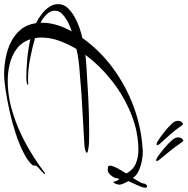

<svg xmlns="http://www.w3.org/2000/svg" viewBox="-52 -838 887 908"><g transform="rotate(90 391.0 -384.5)"><path d="M288 39Q251 39 211 31.5Q171 24 136 6.5Q101 -11 77 -40Q53 -69 47 -112Q28 -121 7 -136.5Q-14 -152 -28.5 -172.5Q-43 -193 -43 -216Q-43 -242 -25.5 -261Q-8 -280 18 -294.5Q44 -309 71 -318Q98 -327 117 -331Q177 -415 261 -476.5Q345 -538 443 -574Q541 -610 643 -616Q647 -617 654 -617Q673 -617 697.5 -612.5Q722 -608 745 -597.5Q768 -587 779 -570Q784 -578 794.5 -595Q805 -612 805 -620Q805 -625 809 -631Q813 -637 819 -637Q824 -637 824.5 -632.5Q825 -628 825 -625Q825 -619 818.5 -603Q812 -587 804.5 -571.5Q797 -556 794 -549Q798 -542 804.5 -528Q811 -514 811 -506Q811 -502 807.5 -491Q804 -480 799 -478Q798 -478 796 -482Q795 -489 792 -494.5Q789 -500 785 -506Q780 -499 780 -492Q780 -485 773.5 -475.5Q767 -466 762 -461Q753 -451 739 -451Q733 -451 727 -452.5Q721 -454 721 -461Q721 -472 728 -486.5Q735 -501 744 -515.5Q753 -530 758 -539Q741 -571 711.5 -583.5Q682 -596 647 -596Q561 -596 476 -561.5Q391 -527 319 -470Q247 -413 197 -345Q210 -347 222.5 -348Q235 -349 248 -350Q324 -355 401 -359Q478 -363 554 -363H588Q603 -363 618.5 -362Q634 -361 647 -358Q648 -358 654 -356.5Q660 -355 660 -352Q660 -348 646.5 -344.5Q633 -341 629 -341Q604 -339 577.5 -338Q551 -337 525 -335Q472 -332 418.5 -329Q365 -326 312 -321Q284 -319 255 -316.5Q226 -314 197 -309L169 -303Q147 -266 131 -223.5Q115 -181 115 -137Q115 -122 118 -107Q163 -94 214 -84Q265 -74 312 -74Q317 -74 322 -74.5Q327 -75 331 -75Q332 -75 335 -75Q338 -75 338 -73Q338 -69 324.5 -67.5Q311 -66 309 -66Q263 -66 215.5 -70.5Q168 -75 123 -85Q137 -44 168.5 -20.5Q200 3 240 12.5Q280 22 319 22Q394 22 470 -1.5Q546 -25 616.5 -63.5Q687 -102 745 -146Q747 -148 752 -151.5Q757 -155 759 -155Q760 -155 760 -152Q760 -149 750 -140.5Q740 -132 730 -122.5Q720 -113 720 -107Q720 -106 720.5 -104Q721 -102 721 -100Q721 -98 719 -96Q701 -74 661 -53.5Q621 -33 569.5 -16Q518 1 464 13Q410 25 363.5 32Q317 39 288 39ZM45 -133V-139Q45 -177 56.5 -213Q68 -249 86 -281Q70 -276 47 -265Q24 -254 6 -238Q-12 -222 -12 -201Q-12 -179 7 -160.5Q26 -142 45 -133ZM695 -680Q691 -680 684 -684Q662 -698 638 -718.5Q614 -739 597 -759Q587 -772 587 -785Q588 -796 593.5 -802.5Q599 -809 603 -808L607 -806Q630 -772 650 -747.5Q670 -723 692 -696Q699 -688 699 -683Q699 -680 695 -680ZM620 -682Q617 -682 609 -685Q586 -699 561.5 -718.5Q537 -738 520 -757Q509 -769 509 -783Q509 -794 514.5 -800.5Q520 -807 524 -807L528 -805Q551 -772 572 -748Q593 -724 617 -698Q624 -690 624 -685Q624 -682 620 -682Z"/></g></svg>

Font: Bonheur Royale
Style: Regular
Weight: 400
Designer: Robert E. Leuschke
Foundry: Robert E. Leuschke
Version: Version 1.010; ttfautohint (v1.8.3)